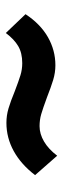

<svg xmlns="http://www.w3.org/2000/svg" viewBox="196 -574 212 643"><g transform="rotate(-90 301.5 -253.0)"><path d="M36 -241Q72 -288 116.5 -312.5Q161 -337 211 -337Q236 -337 259.5 -330Q283 -323 317 -309Q351 -296 370.5 -290Q390 -284 411 -284Q445 -284 468 -297.5Q491 -311 512 -339L575 -273Q542 -223 498 -198Q454 -173 404 -173Q379 -173 354.5 -180.5Q330 -188 297 -201Q259 -215 240 -220.5Q221 -226 200 -226Q174 -226 148.5 -211Q123 -196 101 -167Z"/></g></svg>

Font: Niramit
Style: Bold Italic
Weight: 700
Italic angle: -10°
Designer: Katatrad Aksorn Co.,Ltd.
Foundry: Cadson Demak Co.,Ltd.
Version: Version 1.001; ttfautohint (v1.6)